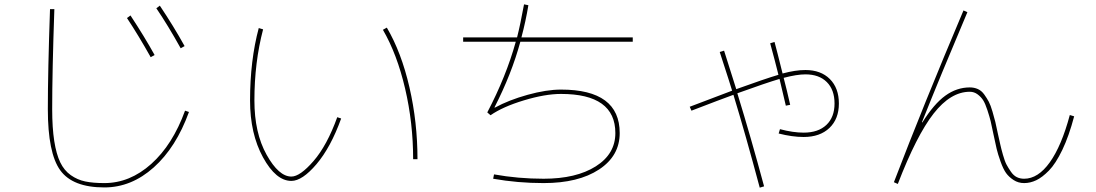

<svg xmlns="http://www.w3.org/2000/svg" viewBox="-20 -812 5040 883"><path d="M564 -729 580 -741Q644 -644 691 -559L673 -549Q617 -649 564 -729ZM699 -774 715 -786Q778 -692 829 -600L811 -590Q752 -696 699 -774ZM200 -310Q200 -483 210 -770H230Q220 -483 220 -310Q220 -224 229.5 -163.5Q239 -103 257 -65.5Q275 -28 305.5 -6.5Q336 15 372 22.5Q408 30 460 30Q577 30 675.5 -58Q774 -146 831 -303L849 -297Q790 -134 687 -42Q584 50 460 50Q314 50 257 -29Q200 -108 200 -310Z M1741 -675 1759 -685Q1826 -571 1863 -410.5Q1900 -250 1900 -80H1880Q1880 -247 1843 -405Q1806 -563 1741 -675ZM1130 -350Q1130 -534 1170 -683L1190 -677Q1150 -525 1150 -350Q1150 -201 1206 -100.5Q1262 0 1320 0Q1360 0 1422 -71.5Q1484 -143 1531 -273L1549 -267Q1501 -134 1435.5 -57Q1370 20 1320 20Q1249 20 1189.5 -88.5Q1130 -197 1130 -350Z M2110 -620V-640H2358Q2373 -699 2390 -792L2410 -788Q2398 -715 2378 -640H2890V-620H2373Q2333 -472 2254 -318L2256 -317Q2320 -352 2406.5 -376Q2493 -400 2560 -400Q2830 -400 2830 -200Q2830 -95 2735 -32.5Q2640 30 2480 30Q2361 30 2248 10L2252 -10Q2363 10 2480 10Q2630 10 2720 -47Q2810 -104 2810 -200Q2810 -380 2560 -380Q2487 -380 2389.5 -350.5Q2292 -321 2236 -282L2221 -295Q2308 -461 2352 -620Z M3522 -613 3542 -619Q3552 -583 3579 -474Q3638 -490 3684 -490Q3755 -490 3796.5 -448.5Q3838 -407 3838 -336Q3838 -265 3794.5 -223.5Q3751 -182 3676 -182Q3624 -182 3561 -198L3567 -218Q3627 -202 3676 -202Q3743 -202 3780.5 -237.5Q3818 -273 3818 -336Q3818 -399 3782.5 -434.5Q3747 -470 3684 -470Q3645 -470 3584 -454Q3599 -397 3614 -330L3594 -326Q3589 -348 3565 -449Q3504 -431 3371 -383Q3434 -178 3494 45L3474 51Q3408 -196 3353 -376Q3295 -355 3160 -303L3152 -321Q3311 -382 3347 -395Q3343 -410 3290 -573L3310 -579Q3348 -461 3366 -402Q3499 -450 3560 -468Q3545 -529 3522 -613Z M4109 34 4091 26Q4226 -327 4411 -764L4429 -756Q4302 -456 4220 -250L4222 -249Q4275 -334 4327.5 -372Q4380 -410 4440 -410Q4460 -410 4477 -402.5Q4494 -395 4506.5 -377.5Q4519 -360 4527.5 -344Q4536 -328 4544.5 -298.5Q4553 -269 4557.5 -251Q4562 -233 4569 -198Q4577 -163 4580.5 -146.5Q4584 -130 4592.5 -100Q4601 -70 4609 -55Q4617 -40 4629 -22.5Q4641 -5 4656 2.5Q4671 10 4690 10Q4754 10 4808 -65.5Q4862 -141 4900 -283L4920 -277Q4896 -186 4865.5 -122.5Q4835 -59 4804 -27.5Q4773 4 4745.5 17Q4718 30 4690 30Q4663 30 4641.5 16Q4620 2 4607 -16Q4594 -34 4581.5 -69Q4569 -104 4563.5 -127.5Q4558 -151 4549 -194Q4541 -234 4536 -254.5Q4531 -275 4521 -305.5Q4511 -336 4501.5 -351Q4492 -366 4476 -378Q4460 -390 4440 -390Q4352 -390 4273.5 -289.5Q4195 -189 4109 34Z"/></svg>

Font: M PLUS 1p Thin
Style: Regular
Weight: 250
Version: Version 1.062